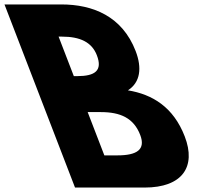

<svg xmlns="http://www.w3.org/2000/svg" viewBox="-278 -845 964 865"><path d="M-257.8 -825 60 0H373C544 0 606.8 -94 554.4 -230C503.2 -363 408.2 -420 298.3 -438C354.4 -474 362.4 -539 333.1 -615C272.6 -772 140.2 -825 -1.8 -825ZM54.6 -502 -14 -680H1C83 -680 135.7 -655 158.4 -596C185 -527 150.6 -502 69.6 -502ZM192.1 -145 117 -340H176C265 -340 324.4 -313 353.7 -237C378.7 -172 340.1 -145 251.1 -145Z"/></svg>

Font: Hussar
Style: BdOpOblFour
Weight: 700
Foundry: Cannot Into Space Fonts
Version: Version 2.00